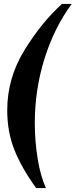

<svg xmlns="http://www.w3.org/2000/svg" viewBox="-20 -731 387 982"><path d="M17 -167Q17 -331 104.5 -473.5Q192 -616 297 -711H347Q258 -591 208 -432Q158 -273 158 -102Q158 -7 173 83Q188 173 215 231H165Q93 132 55 39Q17 -54 17 -167Z"/></svg>

Font: Unna
Style: Bold Italic
Weight: 700
Italic angle: -8.05°
Designer: Jorge de Buen Unna
Foundry: Omnibus-Type
Version: Version 2.008